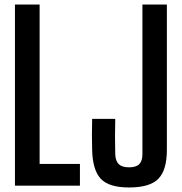

<svg xmlns="http://www.w3.org/2000/svg" viewBox="-20 -820 803 848"><path d="M46 0V-800H155V-96H333V0ZM550 8Q461 8 425 -30.5Q389 -69 387 -158Q385 -226 387 -295H489Q488 -261 488 -217Q488 -173 489 -139Q490 -109 504.5 -95Q519 -81 550 -81Q581 -81 595 -95Q609 -109 609 -139V-800H717V-158Q717 -69 679.5 -30.5Q642 8 550 8Z"/></svg>

Font: Big Shoulders Display
Style: Bold
Weight: 700
Designer: Patric King
Foundry: XO Type Co
Version: Version 1.000; ttfautohint (v1.8.2)